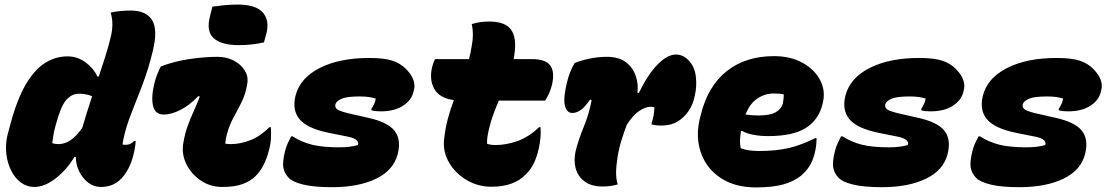

<svg xmlns="http://www.w3.org/2000/svg" viewBox="-20 -805 4840 838"><path d="M275 -559Q319 -559 354.5 -532Q390 -505 405 -471H411Q425 -513 438.5 -555Q452 -597 463 -642Q478 -702 463 -750Q502 -759 550 -759Q618 -759 644 -717Q670 -675 646 -579Q627 -501 601.5 -434.5Q576 -368 553.5 -311Q531 -254 520 -204Q518 -193 516.5 -186Q515 -179 515 -174Q519 -173 523 -173Q527 -173 530 -173Q550 -173 566 -190H572Q572 -180 569.5 -163.5Q567 -147 562 -128Q554 -95 540 -69Q526 -43 511 -27Q491 -6 468.5 2.5Q446 11 420 11Q390 11 365.5 -7.5Q341 -26 326 -56Q311 -86 311 -120H305Q271 -64 223 -26.5Q175 11 129 11Q97 11 71 -8.5Q45 -28 28.5 -61Q12 -94 7.5 -134.5Q3 -175 13 -217L23 -254Q53 -369 92 -435.5Q131 -502 177 -530.5Q223 -559 275 -559ZM208 -180Q215 -178 222 -177Q229 -176 236 -176Q290 -176 339 -247Q350 -284 360.5 -318Q371 -352 382 -385Q356 -396 325 -396Q293 -396 269 -368.5Q245 -341 224 -262L221 -251Q215 -229 212.5 -211.5Q210 -194 208 -180Z M682 -515Q742 -538 808.5 -547.5Q875 -557 928 -557Q969 -557 1000.5 -540.5Q1032 -524 1048.5 -497Q1065 -470 1059 -438Q1052 -395 1035 -360.5Q1018 -326 1000 -293.5Q982 -261 971 -222Q968 -211 966 -200Q964 -189 963 -178Q969 -177 975.5 -176.5Q982 -176 987 -176Q1029 -176 1072.5 -193Q1116 -210 1156 -250H1162Q1164 -226 1162.5 -200.5Q1161 -175 1153 -146Q1134 -74 1095 -36Q1073 -14 1038.5 -1.5Q1004 11 950 11Q898 11 856.5 -17Q815 -45 793.5 -88.5Q772 -132 780 -180Q787 -222 799 -255Q811 -288 825 -318.5Q839 -349 852 -383L846 -386Q808 -346 768 -325.5Q728 -305 695 -305Q657 -305 648 -343Q639 -381 654 -442Q659 -462 666 -480Q673 -498 682 -515ZM907 -776Q935 -780 961 -782.5Q987 -785 1018 -785Q1096 -785 1126.5 -751Q1157 -717 1143 -660L1132 -620Q1080 -608 1022 -608Q946 -608 912.5 -638.5Q879 -669 897 -736Z M1592 -552Q1655 -552 1691.5 -540.5Q1728 -529 1753 -503Q1776 -479 1784 -456.5Q1792 -434 1787 -414L1784 -402Q1775 -366 1737.5 -342.5Q1700 -319 1642 -319Q1629 -319 1619 -320Q1609 -321 1601 -324V-330Q1608 -340 1613.5 -352.5Q1619 -365 1620 -375Q1607 -379 1590.5 -381.5Q1574 -384 1549 -384Q1494 -384 1471 -374Q1448 -364 1444 -350Q1440 -335 1454.5 -326Q1469 -317 1520 -306L1582 -292Q1671 -273 1701.5 -235Q1732 -197 1716 -133Q1698 -62 1621.5 -25Q1545 12 1429 12Q1350 12 1303.5 0.5Q1257 -11 1241 -28Q1222 -47 1217 -72Q1212 -97 1224 -145Q1229 -165 1236.5 -181Q1244 -197 1251 -210H1257Q1296 -185 1341.5 -173.5Q1387 -162 1460 -162Q1484 -162 1505 -164.5Q1526 -167 1542 -172Q1551 -197 1501 -208L1416 -225Q1322 -244 1288 -284Q1254 -324 1270 -388Q1290 -465 1376 -508.5Q1462 -552 1592 -552Z M1879 -547H2027Q2035 -577 2039 -605Q2049 -656 2039 -700Q2059 -706 2077.5 -708.5Q2096 -711 2115 -711Q2185 -711 2210.5 -675.5Q2236 -640 2225 -566Q2224 -557 2222 -547H2301Q2363 -547 2382.5 -518Q2402 -489 2389 -434Q2379 -395 2359 -366H2157Q2144 -335 2133 -305Q2122 -275 2115 -245Q2109 -221 2107 -204.5Q2105 -188 2106 -177Q2113 -175 2121.5 -173.5Q2130 -172 2144 -172Q2188 -172 2237.5 -189Q2287 -206 2333 -250H2339Q2341 -229 2339 -205.5Q2337 -182 2332 -159Q2323 -119 2309.5 -91.5Q2296 -64 2274 -43Q2223 10 2125 10Q2066 10 2017 -19Q1968 -48 1940.5 -94.5Q1913 -141 1918 -194Q1923 -243 1934.5 -286Q1946 -329 1961 -368Q1898 -377 1875.5 -417Q1853 -457 1866 -512Q1871 -533 1879 -547Z M2488 -530Q2515 -541 2552.5 -549Q2590 -557 2628 -557Q2682 -557 2713 -532.5Q2744 -508 2755.5 -471.5Q2767 -435 2762 -401L2768 -399Q2808 -481 2850.5 -524Q2893 -567 2930 -567Q2961 -567 2984 -543Q3012 -515 3017 -471.5Q3022 -428 3013 -390L3009 -373Q3003 -347 2985 -320Q2967 -293 2938 -275Q2909 -257 2867 -257Q2854 -257 2844.5 -258Q2835 -259 2824 -262V-268Q2830 -285 2833 -302.5Q2836 -320 2836 -336Q2830 -339 2820 -339Q2798 -339 2771 -321.5Q2744 -304 2716 -261Q2703 -227 2692 -191.5Q2681 -156 2675 -117Q2669 -79 2669 -51Q2669 -23 2676 0Q2645 9 2610 9Q2561 9 2531.5 -13Q2502 -35 2492.5 -70.5Q2483 -106 2493 -148Q2506 -199 2528.5 -253Q2551 -307 2562 -367L2556 -371Q2531 -335 2513 -323.5Q2495 -312 2478 -312Q2453 -312 2445.5 -344.5Q2438 -377 2454 -443Q2460 -469 2468.5 -490Q2477 -511 2488 -530Z M3358 -560Q3431 -560 3483.5 -530.5Q3536 -501 3560 -454.5Q3584 -408 3571 -355L3570 -350Q3552 -280 3495.5 -245.5Q3439 -211 3333 -211Q3296 -211 3266.5 -217Q3237 -223 3220 -233H3214Q3211 -213 3210 -194Q3209 -175 3213 -158Q3232 -151 3251.5 -148.5Q3271 -146 3293 -146Q3368 -146 3423 -159Q3478 -172 3538 -202H3544Q3544 -166 3535 -133Q3526 -99 3511 -77Q3496 -55 3476 -38Q3445 -13 3398.5 0Q3352 13 3280 13Q3187 13 3125 -28.5Q3063 -70 3039 -139Q3015 -208 3035 -290L3039 -305Q3070 -430 3152.5 -495Q3235 -560 3358 -560ZM3357 -397Q3318 -397 3285 -374.5Q3252 -352 3234 -305Q3250 -303 3263.5 -302Q3277 -301 3290 -301Q3341 -301 3365.5 -315Q3390 -329 3397 -354Q3399 -366 3400 -375.5Q3401 -385 3401 -393Q3385 -397 3357 -397Z M3992 -552Q4055 -552 4091.5 -540.5Q4128 -529 4153 -503Q4176 -479 4184 -456.5Q4192 -434 4187 -414L4184 -402Q4175 -366 4137.5 -342.5Q4100 -319 4042 -319Q4029 -319 4019 -320Q4009 -321 4001 -324V-330Q4008 -340 4013.5 -352.5Q4019 -365 4020 -375Q4007 -379 3990.5 -381.5Q3974 -384 3949 -384Q3894 -384 3871 -374Q3848 -364 3844 -350Q3840 -335 3854.5 -326Q3869 -317 3920 -306L3982 -292Q4071 -273 4101.5 -235Q4132 -197 4116 -133Q4098 -62 4021.5 -25Q3945 12 3829 12Q3750 12 3703.5 0.5Q3657 -11 3641 -28Q3622 -47 3617 -72Q3612 -97 3624 -145Q3629 -165 3636.5 -181Q3644 -197 3651 -210H3657Q3696 -185 3741.5 -173.5Q3787 -162 3860 -162Q3884 -162 3905 -164.5Q3926 -167 3942 -172Q3951 -197 3901 -208L3816 -225Q3722 -244 3688 -284Q3654 -324 3670 -388Q3690 -465 3776 -508.5Q3862 -552 3992 -552Z M4592 -552Q4655 -552 4691.5 -540.5Q4728 -529 4753 -503Q4776 -479 4784 -456.5Q4792 -434 4787 -414L4784 -402Q4775 -366 4737.5 -342.5Q4700 -319 4642 -319Q4629 -319 4619 -320Q4609 -321 4601 -324V-330Q4608 -340 4613.5 -352.5Q4619 -365 4620 -375Q4607 -379 4590.5 -381.5Q4574 -384 4549 -384Q4494 -384 4471 -374Q4448 -364 4444 -350Q4440 -335 4454.5 -326Q4469 -317 4520 -306L4582 -292Q4671 -273 4701.5 -235Q4732 -197 4716 -133Q4698 -62 4621.5 -25Q4545 12 4429 12Q4350 12 4303.5 0.5Q4257 -11 4241 -28Q4222 -47 4217 -72Q4212 -97 4224 -145Q4229 -165 4236.5 -181Q4244 -197 4251 -210H4257Q4296 -185 4341.5 -173.5Q4387 -162 4460 -162Q4484 -162 4505 -164.5Q4526 -167 4542 -172Q4551 -197 4501 -208L4416 -225Q4322 -244 4288 -284Q4254 -324 4270 -388Q4290 -465 4376 -508.5Q4462 -552 4592 -552Z"/></svg>

Font: Recursive Mn Csl St Blk
Style: Italic
Weight: 900
Italic angle: -15°
Monospace: yes
Version: Version 1.079;hotconv 1.0.112;makeotfexe 2.5.65598; ttfautoh